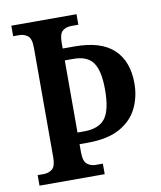

<svg xmlns="http://www.w3.org/2000/svg" viewBox="-81 -779 706 844"><g transform="rotate(-10 272.0 -357.0)"><path d="M27 0V-47H55Q76 -47 92 -59.5Q108 -72 108 -112V-601Q108 -642 92 -654.5Q76 -667 55 -667H27V-714H318V-667H286Q263 -667 247.5 -654.5Q232 -642 232 -601V-576H285Q403 -576 459.5 -522.5Q516 -469 516 -371Q516 -311 491.5 -260.5Q467 -210 412.5 -179.5Q358 -149 267 -149H232V-113Q232 -73 248 -60Q264 -47 286 -47H318V0ZM262 -201Q327 -201 355.5 -237.5Q384 -274 384 -367Q384 -449 358.5 -486Q333 -523 271 -523H232V-201Z"/></g></svg>

Font: Noto Serif Condensed SemiBold
Style: Regular
Weight: 600
Width: 3
Designer: Monotype Design Team
Foundry: Monotype Imaging Inc.
Version: Version 2.013